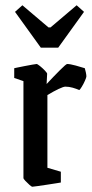

<svg xmlns="http://www.w3.org/2000/svg" viewBox="-20 -700 350 729"><path d="M103 9Q100 9 92 2Q84 -5 76.5 -13Q69 -21 69 -24V-392L34 -404V-441Q34 -441 45.5 -443.5Q57 -446 73 -449Q89 -452 102.5 -454.5Q116 -457 119 -457Q122 -457 132 -449Q142 -441 150.5 -432Q159 -423 159 -420L157 -381Q184 -410 207.5 -433.5Q231 -457 235 -457Q246 -457 268 -451Q290 -445 302 -441Q304 -435 306 -425Q308 -415 308 -410Q308 -406 302.5 -393.5Q297 -381 290.5 -370.5Q284 -360 281 -358Q270 -363 256 -367Q242 -371 228 -371Q221 -371 202 -362Q183 -353 160 -339V-63L211 -48V-7Q211 -7 196 -4.5Q181 -2 160.5 1Q140 4 123 6.5Q106 9 103 9ZM135 -519 37 -655 65 -680 164 -596H172L271 -680L299 -655L201 -519Z"/></svg>

Font: Grenze Gotisch
Style: Regular
Weight: 400
Designer: Renata Polastri
Foundry: Omnibus-Type
Version: Version 1.001